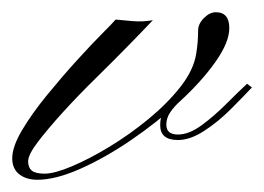

<svg xmlns="http://www.w3.org/2000/svg" viewBox="-90 -294 432 314"><path d="M99 -262Q109 -261 126.5 -259.5Q144 -258 160 -261Q144 -244 119 -218.5Q94 -193 65.5 -165Q37 -137 12.5 -110Q-12 -83 -28 -62Q-44 -41 -44 -30Q-44 -20 -38 -15Q-32 -10 -17 -10Q-1 -10 27.5 -22Q56 -34 89 -54Q122 -74 153 -99.5Q184 -125 205.5 -152.5Q227 -180 231 -207Q234 -225 234 -244Q234 -255 243.5 -264.5Q253 -274 263 -274Q285 -274 285 -248Q285 -225 262.5 -193Q240 -161 203.5 -127.5Q167 -94 124.5 -65Q82 -36 41.5 -18Q1 0 -29 0Q-47 0 -58.5 -9Q-70 -18 -70 -35Q-70 -54 -54 -81Q-38 -108 -13.5 -138Q11 -168 35.5 -195Q60 -222 78 -240Q96 -258 99 -262ZM197 -135 205 -129Q195 -120 188.5 -110.5Q182 -101 182 -90Q182 -74 201 -74Q219 -74 239.5 -89Q260 -104 280 -124Q300 -144 314 -157L322 -151Q308 -136 287.5 -115.5Q267 -95 244 -80Q221 -65 201 -65Q172 -65 172 -89Q172 -103 177 -111.5Q182 -120 197 -135Z"/></svg>

Font: Kapakana
Style: Regular
Weight: 400
Designer: Kousuke Nagai
Version: Version 1.002